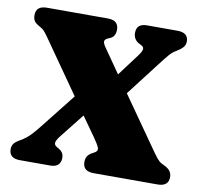

<svg xmlns="http://www.w3.org/2000/svg" viewBox="-78 -784 920 868"><g transform="rotate(10 382.0 -350.0)"><path d="M662 -139Q680.5 -113 689.8 -104.8Q699 -96.5 717.5 -88.5Q750 -72.5 750 -42.5Q750 0 700 0H406.5Q356.5 0 356.5 -42.5Q356.5 -60.5 364.5 -71.5Q372.5 -82.5 389.5 -90.5Q412 -101 405 -117.5Q398 -134 380.5 -158.5L316.5 -249L229 -138.5Q210.5 -115 211 -104Q211.5 -93 223 -87L229.5 -83.5Q242 -76.5 248.5 -67Q255 -57.5 255 -42.5Q255 -23 243.2 -11.5Q231.5 0 207.5 0H68Q18 0 18 -42.5Q18 -57 25.5 -67.2Q33 -77.5 52.5 -88.5Q81.5 -105 101.2 -126.5Q121 -148 142 -175L262 -327L91.5 -570.5Q81 -585.5 73.2 -594.2Q65.5 -603 49.5 -611.5Q32 -621 25.5 -631Q19 -641 19 -657.5Q19 -700 69 -700H348.5Q375 -700 386.5 -688.5Q398 -677 398 -657.5Q398 -625.5 374 -615L363.5 -610.5Q350 -604.5 349.5 -594.8Q349 -585 364 -564.5L437.5 -459L514 -561Q527 -578.5 529 -589.5Q531 -600.5 517.5 -607.5L506.5 -613Q495 -619 487.8 -630.2Q480.5 -641.5 480.5 -657.5Q480.5 -700 528 -700H668Q718 -700 718 -659Q718 -642.5 706.8 -630.8Q695.5 -619 676 -607.5Q661 -599 647.5 -583.2Q634 -567.5 606 -531L491.5 -382Z"/></g></svg>

Font: Fraunces 9pt S050 Black
Style: Regular
Weight: 900
Version: Version 1.000; ttfautohint (v1.8.3)